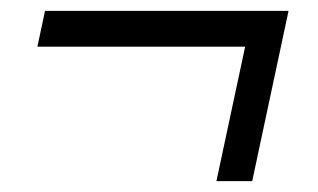

<svg xmlns="http://www.w3.org/2000/svg" viewBox="-20 -334 587 354"><path d="M379 0 432 -248H49L63 -314H512L445 0Z"/></svg>

Font: Red Hat Display
Style: Italic
Weight: 300
Italic angle: -12°
Designer: Pentagram, MCKL
Foundry: Pentagram, MCKL
Version: Version 1.023